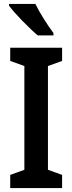

<svg xmlns="http://www.w3.org/2000/svg" viewBox="-20 -957 368 977"><path d="M160 -937H26V-928C54 -889 132 -810 172 -777H252V-789C225 -824 181 -893 160 -937ZM296 0V-67L224 -93V-621L296 -647V-714H32V-647L104 -621V-93L32 -67V0Z"/></svg>

Font: Noto Sans Armenian Condensed SemiBold
Style: Regular
Weight: 600
Width: 3
Designer: Monotype Design Team
Foundry: Monotype Imaging Inc.
Version: Version 2.008